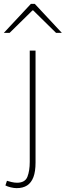

<svg xmlns="http://www.w3.org/2000/svg" viewBox="-58 -740 340 994"><path d="M28 234Q15 234 -2 230Q-19 226 -30 220L-22 196Q-13 199 2 202.5Q17 206 30 206Q72 206 84 175Q96 144 96 98V-478H126V102Q126 148 115 177Q104 206 82.5 220Q61 234 28 234ZM-38 -570 102 -720H122L262 -570H232L114 -686H110L-8 -570Z"/></svg>

Font: Source Sans 3 ExtraLight ExtraLight
Style: Regular
Weight: 250
Version: Version 3.052;hotconv 1.1.0;makeotfexe 2.6.0